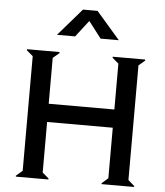

<svg xmlns="http://www.w3.org/2000/svg" viewBox="-61 -997 904 1051"><g transform="rotate(5 390.5 -471.5)"><path d="M392.1 -883.8 321.8 -793H222.2L352.1 -942.9H432.1L562 -793H461.9ZM570.8 -35.2V-313H210V-35.2L245.1 -4.9L244.1 0H65.9L64.9 -4.9L100.1 -35.2V-665L64.9 -694.8L65.9 -700.2H244.1L245.1 -694.8L210 -665V-413.1H570.8V-665L536.1 -694.8L537.1 -700.2H714.8L715.8 -694.8L681.2 -665V-35.2L715.8 -4.9L714.8 0H537.1L536.1 -4.9Z"/></g></svg>

Font: Tiffany Gothic CC
Style: Regular
Weight: 400
Designer: indestructible type*
Foundry: Cowboy Collective
Version: Version 1.000